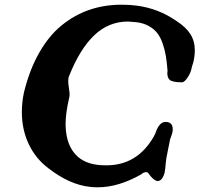

<svg xmlns="http://www.w3.org/2000/svg" viewBox="-20 -796 851 819"><path d="M82 -400.9Q73.2 -359.4 73.2 -317.9Q73.2 -243.7 102.5 -181.4Q131.8 -119.1 188 -77.1Q276.4 -8.8 362.8 1Q375 2.9 397.9 2.9Q485.8 2.9 584 -53.2L587.9 -57.1Q597.7 -62 605 -62Q609.9 -60.5 611.8 -58.1Q636.2 -23.9 652.8 -23.9Q671.9 -23.9 682.1 -59.1Q685.5 -76.2 687 -100.1Q688 -116.2 695.8 -152.8L705.1 -199.2V-200.2Q705.1 -201.2 705.6 -202.1Q706.1 -203.1 707 -205.6Q708 -208 709 -210.9Q710.9 -214.8 712.6 -221.4Q714.4 -228 714.8 -229Q716.8 -234.9 716.8 -245.1Q716.8 -275.9 686 -275.9Q658.7 -275.9 643.1 -228Q637.7 -215.8 636.2 -213.9Q565.9 -90.8 434.1 -90.8Q409.2 -90.8 396 -92.8Q328.6 -101.1 294.2 -146.5Q259.8 -191.9 259.8 -268.1Q259.8 -313.5 275.9 -382.8Q276.9 -385.7 276.9 -393.1Q276.9 -400.9 273.9 -421.1Q271 -441.4 271 -451.2Q271 -464.4 274.9 -472.2Q320.3 -586.4 381.8 -645.3Q443.4 -704.1 525.9 -704.1Q560.5 -701.7 563 -701.2Q592.8 -697.3 615 -684.8Q637.2 -672.4 650.9 -654.8Q664.6 -637.2 673.8 -610.4Q683.1 -583.5 687.5 -556.9Q691.9 -530.3 694.8 -493.2Q694.8 -490.7 693.8 -487.8Q692.9 -464.8 704.1 -455.1Q715.3 -445.3 755.9 -444.8Q765.1 -444.3 777.1 -460.9Q789.1 -477.5 794.9 -495.1Q795.4 -497.1 796.9 -502.9Q798.3 -508.8 798.8 -512.2Q799.3 -514.2 801.5 -520Q803.7 -525.9 804.2 -528.8Q811 -555.7 811 -582Q811 -620.6 792 -650.6Q772.9 -680.7 731.9 -707Q656.2 -759.8 563 -772Q533.7 -775.9 498 -775.9Q425.3 -775.9 361.6 -754.2Q297.9 -732.4 243.2 -688Q188.5 -643.6 147 -570.6Q105.5 -497.6 82 -400.9Z"/></svg>

Font: Sonetni venez Italic
Style: Regular
Weight: 400
Italic angle: -14°
Designer: Alja Herlah
Foundry: Type Salon
Version: Version 1.000;hotconv 1.0.109;makeotfexe 2.5.65596